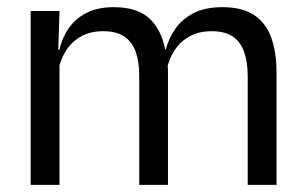

<svg xmlns="http://www.w3.org/2000/svg" viewBox="-20 -519 856 539"><path d="M756.3 0H675.4V-305.7Q675.4 -344.2 665.7 -372.4Q656.1 -400.7 633.9 -416.1Q611.7 -431.4 574.1 -431.4Q538.6 -431.4 512.5 -417.1Q486.4 -402.7 470.4 -378.3Q454.4 -353.9 448 -322.9L435.5 -380.5H445.6Q453.6 -411.8 472.7 -438.8Q491.7 -465.9 524.1 -482.4Q556.4 -498.9 604.5 -498.9Q658.9 -498.9 692.2 -477.5Q725.6 -456 741 -414.7Q756.3 -373.5 756.3 -314.5ZM147 0H66.1V-488.2H147L143.4 -370.8L147 -366.1ZM451.5 0H370.9V-305.6Q370.9 -344.1 361.3 -372.4Q351.6 -400.7 329.5 -416.1Q307.4 -431.4 269.8 -431.4Q234 -431.4 208 -417Q181.9 -402.5 165.9 -377.8Q150 -353 143.5 -321.5L128.7 -378.9H146.7Q153.9 -412.1 172.5 -439.3Q191.2 -466.5 222.7 -482.7Q254.3 -498.9 299.9 -498.9Q367.6 -498.9 402.7 -464.1Q437.9 -429.2 447 -361.9Q449.3 -352 450.4 -340.3Q451.5 -328.6 451.5 -317.1Z"/></svg>

Font: Anek Kannada Medium
Style: Regular
Weight: 500
Designer: Vaishnavi Murthy, Maithili Shingre (Kannada) & Yesha Goshar (Latin)
Foundry: Ek Type
Version: Version 1.003